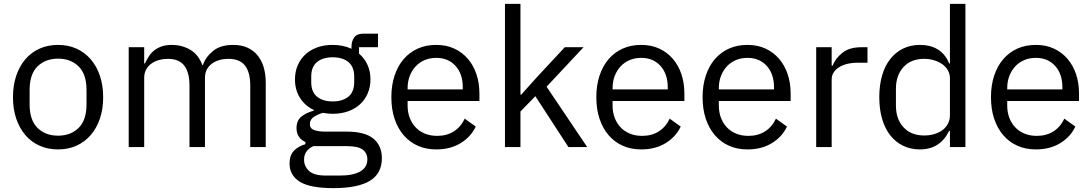

<svg xmlns="http://www.w3.org/2000/svg" viewBox="-20 -760 5642 992"><path d="M280 12Q228 12 185 -7Q142 -26 111.5 -61.5Q81 -97 64 -146.5Q47 -196 47 -258Q47 -319 64 -369Q81 -419 111.5 -454.5Q142 -490 185 -509Q228 -528 280 -528Q332 -528 374.5 -509Q417 -490 448 -454.5Q479 -419 496 -369Q513 -319 513 -258Q513 -196 496 -146.5Q479 -97 448 -61.5Q417 -26 374.5 -7Q332 12 280 12ZM280 -59Q345 -59 386 -99Q427 -139 427 -221V-295Q427 -377 386 -417Q345 -457 280 -457Q215 -457 174 -417Q133 -377 133 -295V-221Q133 -139 174 -99Q215 -59 280 -59Z M645 0V-516H725V-432H729Q738 -452 749.5 -469.5Q761 -487 777.5 -500Q794 -513 816 -520.5Q838 -528 868 -528Q919 -528 962 -503.5Q1005 -479 1026 -423H1028Q1042 -465 1080.5 -496.5Q1119 -528 1185 -528Q1264 -528 1308.5 -476.5Q1353 -425 1353 -331V0H1273V-317Q1273 -386 1246 -421Q1219 -456 1160 -456Q1136 -456 1114.5 -450Q1093 -444 1076 -432Q1059 -420 1049 -401.5Q1039 -383 1039 -358V0H959V-317Q959 -386 932 -421Q905 -456 848 -456Q824 -456 802 -450Q780 -444 763 -432Q746 -420 735.5 -401.5Q725 -383 725 -358V0Z M1953 57Q1953 137 1890.5 174.5Q1828 212 1703 212Q1582 212 1529 179Q1476 146 1476 85Q1476 43 1498 19.5Q1520 -4 1558 -15V-26Q1512 -48 1512 -98Q1512 -137 1537 -157.5Q1562 -178 1601 -188V-192Q1555 -214 1529.5 -255Q1504 -296 1504 -350Q1504 -389 1518 -422Q1532 -455 1557.5 -478.5Q1583 -502 1618.5 -515Q1654 -528 1698 -528Q1753 -528 1796 -508V-517Q1796 -547 1810 -566.5Q1824 -586 1856 -586H1933V-516H1835V-483Q1863 -459 1878.5 -425.5Q1894 -392 1894 -350Q1894 -311 1880 -278Q1866 -245 1840.5 -221.5Q1815 -198 1779 -185Q1743 -172 1699 -172Q1674 -172 1649 -177Q1623 -170 1602 -156.5Q1581 -143 1581 -119Q1581 -96 1603 -88Q1625 -80 1660 -80H1770Q1866 -80 1909.5 -43.5Q1953 -7 1953 57ZM1878 63Q1878 32 1854.5 13.5Q1831 -5 1771 -5H1599Q1551 17 1551 65Q1551 99 1576.5 123Q1602 147 1663 147H1737Q1804 147 1841 126Q1878 105 1878 63ZM1699 -236Q1750 -236 1780 -260.5Q1810 -285 1810 -336V-364Q1810 -415 1780 -439.5Q1750 -464 1699 -464Q1648 -464 1618 -439.5Q1588 -415 1588 -364V-336Q1588 -285 1618 -260.5Q1648 -236 1699 -236Z M2234 12Q2181 12 2138.5 -7Q2096 -26 2065.5 -61.5Q2035 -97 2018.5 -146.5Q2002 -196 2002 -258Q2002 -319 2018.5 -369Q2035 -419 2065.5 -454.5Q2096 -490 2138.5 -509Q2181 -528 2234 -528Q2286 -528 2327 -509Q2368 -490 2397 -456.5Q2426 -423 2441.5 -377Q2457 -331 2457 -276V-238H2086V-214Q2086 -181 2096.5 -152.5Q2107 -124 2126.5 -103Q2146 -82 2174.5 -70Q2203 -58 2239 -58Q2288 -58 2324.5 -81Q2361 -104 2381 -147L2438 -106Q2413 -53 2360 -20.5Q2307 12 2234 12ZM2234 -461Q2201 -461 2174 -449.5Q2147 -438 2127.5 -417Q2108 -396 2097 -367.5Q2086 -339 2086 -305V-298H2371V-309Q2371 -378 2333.5 -419.5Q2296 -461 2234 -461Z M2589 -740H2669V-271H2673L2752 -359L2898 -516H2995L2804 -312L3014 0H2917L2746 -263L2669 -184V0H2589Z M3293 12Q3240 12 3197.5 -7Q3155 -26 3124.5 -61.5Q3094 -97 3077.5 -146.5Q3061 -196 3061 -258Q3061 -319 3077.5 -369Q3094 -419 3124.5 -454.5Q3155 -490 3197.5 -509Q3240 -528 3293 -528Q3345 -528 3386 -509Q3427 -490 3456 -456.5Q3485 -423 3500.5 -377Q3516 -331 3516 -276V-238H3145V-214Q3145 -181 3155.5 -152.5Q3166 -124 3185.5 -103Q3205 -82 3233.5 -70Q3262 -58 3298 -58Q3347 -58 3383.5 -81Q3420 -104 3440 -147L3497 -106Q3472 -53 3419 -20.5Q3366 12 3293 12ZM3293 -461Q3260 -461 3233 -449.5Q3206 -438 3186.5 -417Q3167 -396 3156 -367.5Q3145 -339 3145 -305V-298H3430V-309Q3430 -378 3392.5 -419.5Q3355 -461 3293 -461Z M3842 12Q3789 12 3746.5 -7Q3704 -26 3673.5 -61.5Q3643 -97 3626.5 -146.5Q3610 -196 3610 -258Q3610 -319 3626.5 -369Q3643 -419 3673.5 -454.5Q3704 -490 3746.5 -509Q3789 -528 3842 -528Q3894 -528 3935 -509Q3976 -490 4005 -456.5Q4034 -423 4049.5 -377Q4065 -331 4065 -276V-238H3694V-214Q3694 -181 3704.5 -152.5Q3715 -124 3734.5 -103Q3754 -82 3782.5 -70Q3811 -58 3847 -58Q3896 -58 3932.5 -81Q3969 -104 3989 -147L4046 -106Q4021 -53 3968 -20.5Q3915 12 3842 12ZM3842 -461Q3809 -461 3782 -449.5Q3755 -438 3735.5 -417Q3716 -396 3705 -367.5Q3694 -339 3694 -305V-298H3979V-309Q3979 -378 3941.5 -419.5Q3904 -461 3842 -461Z M4197 0V-516H4277V-421H4282Q4296 -458 4332 -487Q4368 -516 4431 -516H4462V-436H4415Q4350 -436 4313.5 -411.5Q4277 -387 4277 -350V0Z M4888 -84H4884Q4837 12 4733 12Q4685 12 4646 -7Q4607 -26 4579.5 -61Q4552 -96 4537.5 -146Q4523 -196 4523 -258Q4523 -320 4537.5 -370Q4552 -420 4579.5 -455Q4607 -490 4646 -509Q4685 -528 4733 -528Q4787 -528 4825.5 -504.5Q4864 -481 4884 -432H4888V-740H4968V0H4888ZM4755 -60Q4782 -60 4806.5 -67Q4831 -74 4849 -87.5Q4867 -101 4877.5 -120.5Q4888 -140 4888 -165V-357Q4888 -378 4877.5 -396.5Q4867 -415 4849 -428Q4831 -441 4806.5 -448.5Q4782 -456 4755 -456Q4687 -456 4648 -413.5Q4609 -371 4609 -302V-214Q4609 -145 4648 -102.5Q4687 -60 4755 -60Z M5332 12Q5279 12 5236.5 -7Q5194 -26 5163.5 -61.5Q5133 -97 5116.5 -146.5Q5100 -196 5100 -258Q5100 -319 5116.5 -369Q5133 -419 5163.5 -454.5Q5194 -490 5236.5 -509Q5279 -528 5332 -528Q5384 -528 5425 -509Q5466 -490 5495 -456.5Q5524 -423 5539.5 -377Q5555 -331 5555 -276V-238H5184V-214Q5184 -181 5194.5 -152.5Q5205 -124 5224.5 -103Q5244 -82 5272.5 -70Q5301 -58 5337 -58Q5386 -58 5422.5 -81Q5459 -104 5479 -147L5536 -106Q5511 -53 5458 -20.5Q5405 12 5332 12ZM5332 -461Q5299 -461 5272 -449.5Q5245 -438 5225.5 -417Q5206 -396 5195 -367.5Q5184 -339 5184 -305V-298H5469V-309Q5469 -378 5431.5 -419.5Q5394 -461 5332 -461Z"/></svg>

Font: IBM Plex Thai
Style: Regular
Weight: 400
Designer: Mike Abbink, Paul van der Laan, Pieter van Rosmalen, Ben Mitchell, Mark Frömberg
Foundry: Bold Monday
Version: Version 1.0